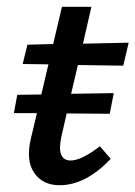

<svg xmlns="http://www.w3.org/2000/svg" viewBox="-20 -540 400 567"><path d="M344 -346 210 -348 190 -263 316 -265 304 -204 177 -205 162 -140Q145 -66 189 -66Q220 -66 275 -108L307 -71Q233 7 156 7Q106 7 81 -29.5Q56 -66 71 -130L89 -206H21L31 -260L102 -261L123 -350L47 -351L61 -408L137 -410L163 -520H250L225 -411L360 -414Z"/></svg>

Font: EauTestInfant Semibold
Style: Italic
Weight: 600
Italic angle: -12°
Designer: Christian Thalmann (Catharsis Fonts)
Version: Version 0.001;PS 000.001;hotconv 1.0.88;makeotf.lib2.5.64775